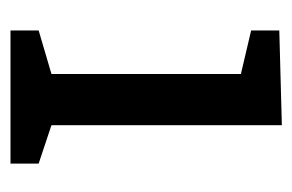

<svg xmlns="http://www.w3.org/2000/svg" viewBox="-118 -452 570 375"><g transform="rotate(90 167.5 -265.0)"><path d="M300 -55V0H40V-55L125 -80V-450L40 -470V-525L225 -530V-80Z"/></g></svg>

Font: Bitter
Style: Regular
Weight: 400
Designer: Sol Matas
Foundry: Sol Matas
Version: Version 1.300;PS 001.300;hotconv 1.0.70;makeotf.lib2.5.58329